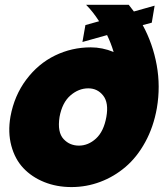

<svg xmlns="http://www.w3.org/2000/svg" viewBox="-20 -760 681 787"><path d="M22.9 -282.2Q38.6 -368.2 87.6 -433.6Q136.7 -499 205.6 -532.5Q274.4 -565.9 352.1 -565.9Q399.4 -565.9 445.8 -546.9Q434.6 -584 418.9 -616.2L317.9 -587.9L330.1 -657.2L386.2 -672.9Q360.4 -712.9 333 -740.2H507.8Q511.2 -735.8 518.3 -726.6Q525.4 -717.3 528.8 -712.9L613.8 -736.8L602.1 -667L564.9 -657.2Q606.4 -581.1 622.3 -493.4Q638.2 -405.8 623 -316.9Q609.4 -239.7 575.4 -177.7Q541.5 -115.7 494.4 -75.7Q447.3 -35.6 390.6 -14.4Q334 6.8 272.9 6.8Q212.4 6.8 161.4 -13.7Q110.4 -34.2 75.7 -71Q41 -107.9 26.4 -162.8Q11.7 -217.8 22.9 -282.2ZM224.1 -280.8Q219.2 -249 223.4 -226.6Q227.5 -204.1 240.7 -189.9Q253.9 -175.8 269.8 -169.4Q285.6 -163.1 303.2 -163.1Q341.8 -163.1 373.5 -192.1Q405.3 -221.2 416 -280.8Q426.3 -338.9 402.8 -368.4Q379.4 -397.9 341.8 -397.9Q302.2 -397.9 268.6 -368.7Q234.9 -339.4 224.1 -280.8Z"/></svg>

Font: Poppins ExtraBold
Style: Italic
Weight: 800
Italic angle: -10°
Designer: Ninad Kale (Devanagari), Jonny Pinhorn (Latin)
Foundry: Indian Type Foundry
Version: Version 3.200;PS 1.000;hotconv 16.6.54;makeotf.lib2.5.65590